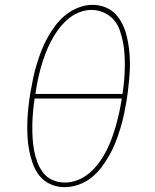

<svg xmlns="http://www.w3.org/2000/svg" viewBox="-20 -765 640 793"><path d="M247 8Q216 8 189 -4Q162 -16 144 -38Q126 -60 116 -87.5Q106 -115 100.5 -143.5Q95 -172 93.5 -202.5Q92 -233 93 -263.5Q94 -294 97.5 -324.5Q101 -355 106 -385Q111 -414 117 -442.5Q123 -471 131.5 -499Q140 -527 150.5 -554.5Q161 -582 176 -609Q191 -636 209.5 -660.5Q228 -685 252 -704Q276 -723 305 -734Q334 -745 362 -745Q382 -745 401.5 -739.5Q421 -734 437 -723.5Q453 -713 465 -698Q477 -683 485.5 -666Q494 -649 499.5 -630Q505 -611 508.5 -592Q512 -573 514 -553Q516 -533 516.5 -512.5Q517 -492 516 -471.5Q515 -451 513 -431Q511 -411 508.5 -390.5Q506 -370 503 -350Q498 -321 492 -292.5Q486 -264 477.5 -236Q469 -208 458.5 -180.5Q448 -153 433 -126Q418 -99 399.5 -74.5Q381 -50 357 -31Q333 -12 304 -2Q275 8 247 8ZM126 -377H486Q490 -404 492.5 -431Q495 -458 495.5 -485Q496 -512 494.5 -538.5Q493 -565 488 -590.5Q483 -616 474.5 -640.5Q466 -665 449.5 -683.5Q433 -702 409 -713Q385 -724 358 -724Q331 -724 304.5 -713Q278 -702 256.5 -682.5Q235 -663 218.5 -640Q202 -617 189 -591.5Q176 -566 166.5 -540.5Q157 -515 149.5 -488.5Q142 -462 136.5 -435.5Q131 -409 127 -382Q127 -381 126.5 -379.5Q126 -378 126 -377ZM248 -11Q275 -11 301.5 -21.5Q328 -32 350 -51Q372 -70 389 -93Q406 -116 419 -141.5Q432 -167 441.5 -193Q451 -219 458.5 -245.5Q466 -272 472 -299Q478 -326 482 -352Q482 -354 482.5 -355.5Q483 -357 483 -358H123Q119 -331 116.5 -304.5Q114 -278 113.5 -251Q113 -224 114.5 -197.5Q116 -171 120.5 -145.5Q125 -120 134 -96Q143 -72 158 -52Q173 -32 197 -21.5Q221 -11 248 -11Z"/></svg>

Font: Iosevka Curly ThExObl
Style: Regular
Weight: 100
Width: 7
Italic angle: -9°
Monospace: yes
Designer: Belleve Invis
Foundry: Belleve Invis
Version: Version 11.1.0; ttfautohint (v1.8.3)